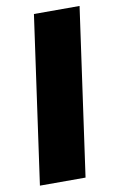

<svg xmlns="http://www.w3.org/2000/svg" viewBox="-81 -735 469 779"><g transform="rotate(-10 154.0 -345.0)"><path d="M207 0H19L116 -690H304Z"/></g></svg>

Font: Exo 2.0 Extra Bold
Style: Italic
Weight: 800
Italic angle: -8°
Designer: Natanael Gama
Version: Version 1.001;PS 001.001;hotconv 1.0.70;makeotf.lib2.5.58329